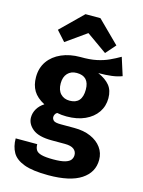

<svg xmlns="http://www.w3.org/2000/svg" viewBox="-152 -922 918 1236"><g transform="rotate(15 307.5 -304.0)"><path d="M555.4 -631.8 593.3 -512.8Q564.6 -501.5 526.2 -496.4Q487.7 -491.3 436.4 -491.3Q487.7 -469.2 514.6 -436.7Q541.5 -404.1 541.5 -351.3Q541.5 -298.5 513.3 -257.2Q485.1 -215.9 433.3 -192.3Q381.5 -168.7 310.8 -168.7Q276.9 -168.7 247.7 -174.9Q239 -170.3 234.4 -161.5Q229.7 -152.8 229.7 -143.6Q229.7 -130.8 240.3 -120.5Q250.8 -110.3 289.7 -110.3H379Q442.6 -110.3 489 -89.7Q535.4 -69.2 561 -33.8Q586.7 1.5 586.7 47.2Q586.7 130.8 513.3 179Q440 227.2 295.4 227.2Q190.8 227.2 133.6 205.9Q76.4 184.6 54.1 145.4Q31.8 106.2 31.8 52.3H175.4Q175.4 75.9 184.9 91Q194.4 106.2 221.3 113.3Q248.2 120.5 299.5 120.5Q351.3 120.5 378.5 112.3Q405.6 104.1 415.6 90Q425.6 75.9 425.6 58.5Q425.6 34.4 406.7 19.5Q387.7 4.6 346.7 4.6H260Q171.8 4.6 131.8 -27.9Q91.8 -60.5 91.8 -104.1Q91.8 -134.4 107.9 -161.5Q124.1 -188.7 153.3 -207.2Q101 -234.9 78.5 -272.6Q55.9 -310.3 55.9 -363.1Q55.9 -424.6 87.2 -469Q118.5 -513.3 173.6 -537.4Q228.7 -561.5 299.5 -561.5Q360.5 -560.5 405.6 -570Q450.8 -579.5 486.7 -596.2Q522.6 -612.8 555.4 -631.8ZM303.6 -456.4Q265.1 -456.4 242.6 -432.1Q220 -407.7 220 -365.1Q220 -320 243.1 -295.9Q266.2 -271.8 303.6 -271.8Q386.7 -271.8 386.7 -367.2Q386.7 -456.4 303.6 -456.4ZM172.8 -627.2 113.3 -693.3 259 -836.4H358.5L503.1 -693.3L445.1 -627.2L308.7 -723.6Z"/></g></svg>

Font: Fira Code
Style: Bold
Weight: 700
Monospace: yes
Designer: Carrois Corporate, Edenspiekermann AG, Nikita Prokopov
Foundry: Carrois Corporate, Edenspiekermann AG, Nikita Prokopov
Version: Version 6.000; ttfautohint (v1.8.2) -l 8 -r 50 -G 200 -x 14 